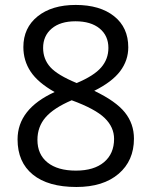

<svg xmlns="http://www.w3.org/2000/svg" viewBox="-20 -744 612 774"><path d="M285.2 -724.1Q382.8 -724.1 439.9 -678.7Q497.1 -633.3 497.1 -553.2Q497.1 -500.5 464.4 -457Q431.6 -413.6 359.9 -377.9Q446.8 -336.4 483.4 -290.8Q520 -245.1 520 -185.1Q520 -96.2 458 -43.2Q396 9.8 288.1 9.8Q173.8 9.8 112.3 -40.3Q50.8 -90.3 50.8 -182.1Q50.8 -304.7 200.2 -373Q132.8 -411.1 103.5 -455.3Q74.2 -499.5 74.2 -554.2Q74.2 -631.8 131.6 -678Q189 -724.1 285.2 -724.1ZM130.9 -180.2Q130.9 -121.6 171.6 -88.9Q212.4 -56.2 286.1 -56.2Q358.9 -56.2 399.4 -90.3Q439.9 -124.5 439.9 -184.1Q439.9 -231.4 401.9 -268.3Q363.8 -305.2 269 -339.8Q196.3 -308.6 163.6 -270.8Q130.9 -232.9 130.9 -180.2ZM284.2 -658.2Q223.1 -658.2 188.5 -628.9Q153.8 -599.6 153.8 -550.8Q153.8 -505.9 182.6 -473.6Q211.4 -441.4 289.1 -409.2Q358.9 -438.5 387.9 -472.2Q417 -505.9 417 -550.8Q417 -600.1 381.6 -629.2Q346.2 -658.2 284.2 -658.2Z"/></svg>

Font: f04920746
Style: Regular
Weight: 400
Foundry: Ascender Corporation
Version: Version 1.10